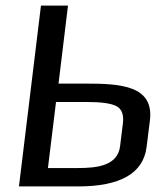

<svg xmlns="http://www.w3.org/2000/svg" viewBox="-20 -669 559 689"><path d="M287 -369H190L224 -649H127L48 0H260C412 0 494 -47 506 -141L518 -237C533 -362 413 -369 287 -369ZM261 -66H152L181 -303H292C344 -303 379 -298 398 -288C417 -278 425 -257 421 -226L411 -145C403 -75 330 -66 261 -66Z"/></svg>

Font: Gamestation Display
Style: Italic
Weight: 400
Designer: Jonas Hecksher
Foundry: Jonas Hecksher, Playtypeª, e-types AS
Version: Version 1.003